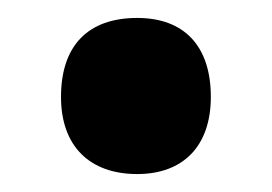

<svg xmlns="http://www.w3.org/2000/svg" viewBox="-20 -183 303 214"><path d="M48 -75C48 -20 80 11 133 11C184 11 215 -20 215 -75C215 -132 185 -163 133 -163C77 -163 48 -131 48 -75Z"/></svg>

Font: Noto Sans Arabic UI XCn XBd
Style: Regular
Weight: 800
Width: 2
Designer: Monotype Design Team, Nadine Chahine and Nizar Qandah
Foundry: Monotype Imaging Inc.
Version: Version 2.010